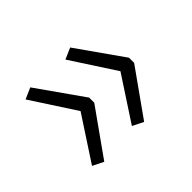

<svg xmlns="http://www.w3.org/2000/svg" viewBox="-84 -605 664 664"><g transform="rotate(-45 248.0 -273.5)"><path d="M107 -92 67 -112 173 -274 67 -437 108 -455 227 -286V-261ZM302 -92 262 -112 368 -274 262 -437 303 -455 422 -286V-261Z"/></g></svg>

Font: Nunito Sans 7pt Expanded ExtraLight
Style: Regular
Weight: 250
Width: 7
Designer: Vernon Adams
Foundry: Vernon Adams
Version: Version 3.101;gftools[0.9.27]